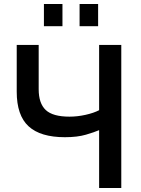

<svg xmlns="http://www.w3.org/2000/svg" viewBox="-20 -933 701 953"><path d="M472 0V-287Q449 -277 406.5 -264.5Q364 -252 302 -252Q181 -252 122 -306Q63 -360 63 -478V-710H172V-490Q172 -420 207 -387Q242 -354 325 -354Q364 -354 404.5 -363Q445 -372 472 -386V-710H582V0ZM198 -803V-913H290V-803ZM375 -803V-913H467V-803Z"/></svg>

Font: Raleway SemiBold
Style: Regular
Weight: 600
Designer: Matt McInerney, Pablo Impallari, Rodrigo Fuenzalida
Foundry: Matt McInerney, Pablo Impallari, Rodrigo Fuenzalida
Version: Version 4.026